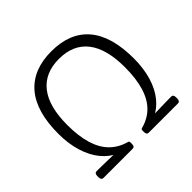

<svg xmlns="http://www.w3.org/2000/svg" viewBox="-171 -889 1072 1072"><g transform="rotate(-45 365.0 -353.0)"><path d="M71 0Q54 0 54 -23V-31Q54 -54 71 -54Q88 -54 110 -53.5Q132 -53 154.5 -52.5Q177 -52 196.5 -51.5Q216 -51 228 -51L225 -39Q177 -60 141.5 -103.5Q106 -147 86.5 -210.5Q67 -274 67 -352Q67 -528 143.5 -617Q220 -706 365 -706Q511 -706 587 -617Q663 -528 663 -352Q663 -274 644 -210.5Q625 -147 589.5 -103.5Q554 -60 505 -39L501 -51Q515 -51 534.5 -51.5Q554 -52 575.5 -52.5Q597 -53 619 -53.5Q641 -54 659 -54Q676 -54 676 -31V-23Q676 0 659 0H429Q420 0 416 -5.5Q412 -11 412 -24V-29Q412 -37 413.5 -40.5Q415 -44 420 -45Q478 -60 516.5 -98.5Q555 -137 574 -200.5Q593 -264 593 -352Q593 -498 535 -572Q477 -646 365 -646Q254 -646 195.5 -572Q137 -498 137 -352Q137 -264 156 -201Q175 -138 213.5 -99.5Q252 -61 310 -45Q315 -44 316.5 -40.5Q318 -37 318 -29V-24Q318 -11 314 -5.5Q310 0 301 0Z"/></g></svg>

Font: Asap Light
Style: Regular
Weight: 300
Designer: Pablo Cosgaya
Foundry: Omnibus-Type
Version: Version 3.001